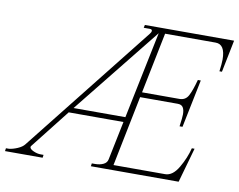

<svg xmlns="http://www.w3.org/2000/svg" viewBox="-108 -802 1126 905"><g transform="rotate(10 455.5 -350.0)"><path d="M-29 -14H-15Q4 -16 26 -25.5Q48 -35 58 -48L545 -663Q552 -672 552 -676V-679Q552 -686 540 -686H512L515 -700H942L911 -546H899Q904 -584 904 -603Q904 -676 858 -676H616L557 -385H736Q765 -385 778.5 -410.5Q792 -436 806 -488H820L773 -258H759Q765 -300 765 -316Q765 -338 757.5 -349.5Q750 -361 732 -361H552L484 -24H731Q767 -24 794.5 -71Q822 -118 834 -166H847L800 0H380L382 -14H398Q420 -14 437 -22Q454 -30 457 -47L495 -232H233L86 -45L84 -41Q83 -31 101.5 -22.5Q120 -14 137 -14H151L149 0H-31ZM500 -256 586 -673 252 -256Z"/></g></svg>

Font: Taviraj Thin
Style: Italic
Weight: 250
Italic angle: -12°
Designer: Katatrad Team
Foundry: CadsonDemak
Version: Version 1.001